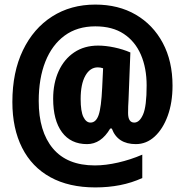

<svg xmlns="http://www.w3.org/2000/svg" viewBox="-20 -743 807 838"><path d="M733 -369Q733 -295 712 -237.5Q691 -180 655 -147Q619 -114 573 -114Q493 -114 468 -182H461Q421 -114 360 -114Q289 -114 250.5 -166Q212 -218 212 -312Q212 -380 236 -432.5Q260 -485 304 -514.5Q348 -544 408 -544Q441 -544 479 -536Q517 -528 549 -514L541 -308Q540 -294 539.5 -279Q539 -264 539 -250Q539 -208 566 -208Q589 -208 604.5 -243.5Q620 -279 620 -370Q620 -446 595 -504Q570 -562 520.5 -595Q471 -628 396 -628Q317 -628 262 -587.5Q207 -547 178 -474Q149 -401 149 -302Q149 -169 211 -95Q273 -21 394 -21Q441 -21 495.5 -33.5Q550 -46 601 -68V34Q555 55 504 65Q453 75 396 75Q281 75 200 30.5Q119 -14 76.5 -98Q34 -182 34 -298Q34 -428 80 -523.5Q126 -619 207.5 -671Q289 -723 396 -723Q497 -723 572.5 -679Q648 -635 690.5 -555.5Q733 -476 733 -369ZM332 -311Q332 -257 344 -232.5Q356 -208 375 -208Q399 -208 410.5 -241Q422 -274 426 -361L430 -445Q418 -449 407 -449Q373 -449 352.5 -412.5Q332 -376 332 -311Z"/></svg>

Font: Noto Sans ExtraCondensed Black
Style: Regular
Weight: 900
Width: 2
Designer: Monotype Design Team
Foundry: Monotype Imaging Inc.
Version: Version 2.013; ttfautohint (v1.8.4.7-5d5b)